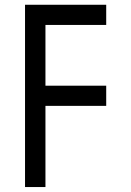

<svg xmlns="http://www.w3.org/2000/svg" viewBox="-20 -712 540 790"><path d="M83 57.6V-692.4H417V-609.4H167V-359.4H417V-276.4H167V57.6Z"/></svg>

Font: KH Dot Kodenmachou 12
Style: Regular
Weight: 400
Designer: Original version for X68000 by Keitarou Hiraki (http://hp.vector.co.jp/authors/VA000874/) / TrueType conversion by Homem
Version: Version 1.00.20150527